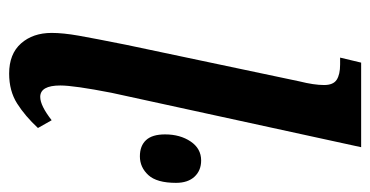

<svg xmlns="http://www.w3.org/2000/svg" viewBox="-215 -585 810 420"><g transform="rotate(90 190.0 -375.0)"><path d="M52 -83Q52 -108 58 -142Q64 -176 78 -246L158 -625Q166 -657 166 -679Q166 -699 154.5 -706.5Q143 -714 121 -714H106L117 -760H302L183 -214Q167 -132 167 -102Q167 -58 192 -58Q211 -58 243 -83L260 -53Q234 -25 206.5 -7.5Q179 10 141 10Q98 10 75 -16Q52 -42 52 -83ZM274 -331Q274 -364 289.5 -387Q305 -410 331 -410Q353 -410 366.5 -395.5Q380 -381 380 -355Q380 -313 363 -294.5Q346 -276 322 -276Q299 -276 286.5 -289.5Q274 -303 274 -331Z"/></g></svg>

Font: Noto Serif CondSemiBold
Style: Italic
Weight: 600
Width: 3
Italic angle: -12°
Designer: Monotype Design Team
Foundry: Monotype Imaging Inc.
Version: Version 1.001